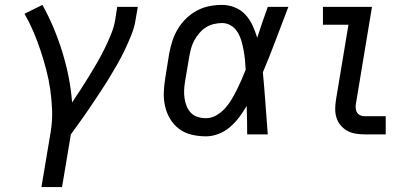

<svg xmlns="http://www.w3.org/2000/svg" viewBox="-20 -548 1690 783"><path d="M149 215 187 -12Q194 -55 192.5 -98Q191 -141 185 -182.5Q179 -224 168.5 -264Q158 -304 145 -343Q132 -382 116 -419.5Q100 -457 80 -492L153 -528Q178 -483 198 -435.5Q218 -388 233.5 -338Q249 -288 259.5 -236Q270 -184 274 -130Q292 -157 309.5 -184Q327 -211 344 -238.5Q361 -266 377 -294Q393 -322 407 -350.5Q421 -379 433 -408.5Q445 -438 450 -468L458 -520H542L533 -468Q528 -436 515.5 -405Q503 -374 488.5 -343.5Q474 -313 457 -283.5Q440 -254 422.5 -225.5Q405 -197 386 -168.5Q367 -140 348 -111.5Q329 -83 309 -55.5Q289 -28 269 0L233 215Z M820 8Q791 8 762.5 1.5Q734 -5 711.5 -21.5Q689 -38 674.5 -62Q660 -86 653.5 -113.5Q647 -141 648 -170.5Q649 -200 654 -230L670 -330Q675 -356 683 -381Q691 -406 705 -429.5Q719 -453 739 -472.5Q759 -492 783.5 -505Q808 -518 834 -523Q860 -528 886 -528Q913 -528 938.5 -517.5Q964 -507 981.5 -487.5Q999 -468 1010 -444Q1021 -420 1029 -394Q1039 -426 1050 -457.5Q1061 -489 1072 -520H1156Q1130 -453 1105 -386Q1080 -319 1052 -253Q1058 -190 1062.5 -126.5Q1067 -63 1072 0H988Q988 -28 987.5 -56.5Q987 -85 986 -113V-115Q986 -115 986 -115Q986 -115 986 -116Q972 -92 955.5 -70Q939 -48 918 -30Q897 -12 871.5 -2Q846 8 820 8ZM820 -66Q842 -66 862 -77.5Q882 -89 897.5 -106Q913 -123 924.5 -142.5Q936 -162 946 -182Q956 -202 965 -222.5Q974 -243 982 -264Q981 -284 979 -304Q977 -324 973.5 -343Q970 -362 964.5 -381Q959 -400 949 -416.5Q939 -433 922.5 -443.5Q906 -454 886 -454Q869 -454 852 -450Q835 -446 820 -436.5Q805 -427 793 -413Q781 -399 772.5 -383.5Q764 -368 759.5 -351.5Q755 -335 752 -318L735 -218Q732 -200 731 -182.5Q730 -165 732.5 -148Q735 -131 741 -115.5Q747 -100 758.5 -88Q770 -76 786.5 -71Q803 -66 820 -66Z M1467 0Q1448 0 1430 -3Q1412 -6 1396.5 -14.5Q1381 -23 1369.5 -36.5Q1358 -50 1352.5 -67Q1347 -84 1347 -102.5Q1347 -121 1350 -140L1401 -447H1297V-520H1497L1432 -128Q1430 -118 1430.5 -108Q1431 -98 1435.5 -90Q1440 -82 1448.5 -78Q1457 -74 1467 -74H1553V0Z"/></svg>

Font: Zed Sans Extended
Style: Italic
Weight: 400
Width: 7
Italic angle: -9°
Designer: Belleve Invis
Foundry: Belleve Invis
Version: Version 1.0.0; ttfautohint (v1.8.4)